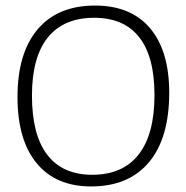

<svg xmlns="http://www.w3.org/2000/svg" viewBox="-20 -665 671 691"><path d="M589 -331Q589 -168 516 -81Q443 6 308 6Q181 6 112 -77.5Q43 -161 43 -316Q43 -474 115.5 -559.5Q188 -645 322 -645Q451 -645 520 -563.5Q589 -482 589 -331ZM95 -321Q95 -180 150 -108Q205 -36 312 -36Q422 -36 479 -109Q536 -182 536 -323Q536 -461 481 -531Q426 -601 319 -601Q209 -601 152 -530Q95 -459 95 -321Z"/></svg>

Font: Luna Sans Light
Style: Regular
Weight: 300
Designer: Juan Pablo del Peral
Foundry: Huerta Tipografica
Version: Version 2.001; ttfautohint (v1.5)